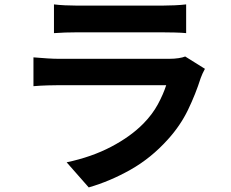

<svg xmlns="http://www.w3.org/2000/svg" viewBox="-20 -787 1040 866"><path d="M223.4 -767.2Q244 -764.5 273 -763.1Q302.1 -761.7 327.3 -761.7Q345.7 -761.7 385.2 -761.7Q424.7 -761.7 473.2 -761.7Q521.7 -761.7 569.9 -761.7Q618.1 -761.7 656.2 -761.7Q694.3 -761.7 711.5 -761.7Q735.3 -761.7 767.1 -763.1Q799 -764.5 819.6 -767.2V-637.6Q799.7 -639.6 768.6 -640.4Q737.4 -641.2 709.8 -641.2Q693.5 -641.2 655.3 -641.2Q617 -641.2 568.5 -641.2Q520 -641.2 471.5 -641.2Q423 -641.2 384.2 -641.2Q345.4 -641.2 327.3 -641.2Q303.1 -641.2 274.3 -640.3Q245.5 -639.4 223.4 -637.6ZM904.3 -476.6Q899.1 -467.2 893.5 -455.2Q887.9 -443.1 885.3 -435.2Q862.3 -362.6 827.9 -291.3Q793.4 -220.1 737.4 -158.3Q661.9 -74.2 569 -21.7Q476 30.8 380.2 58.3L280.6 -54.9Q393.6 -78.8 481.7 -125.2Q569.9 -171.5 627.4 -230.3Q667.5 -271.3 692 -316.4Q716.4 -361.6 729.7 -402.8Q718.9 -402.8 692.1 -402.8Q665.3 -402.8 627.7 -402.8Q590.2 -402.8 547 -402.8Q503.9 -402.8 458.8 -402.8Q413.8 -402.8 373.1 -402.8Q332.4 -402.8 299.6 -402.8Q266.9 -402.8 247.4 -402.8Q228.8 -402.8 195.7 -401.9Q162.5 -401 130.9 -398.3V-528.3Q163.3 -525.5 193.7 -523.6Q224.1 -521.7 247.4 -521.7Q262.2 -521.7 292.5 -521.7Q322.8 -521.7 363 -521.7Q403.2 -521.7 448.7 -521.7Q494.2 -521.7 539.8 -521.7Q585.3 -521.7 625.9 -521.7Q666.5 -521.7 696.7 -521.7Q726.8 -521.7 741.6 -521.7Q766.5 -521.7 785.5 -524.7Q804.6 -527.6 815.3 -532.2Z"/></svg>

Font: Noto Sans SC Thin
Style: Regular
Weight: 100
Designer: Ryoko NISHIZUKA 西塚涼子 (kana, bopomofo & ideographs); Paul D. Hunt (Latin, Greek & Cyrillic); Sandoll Communications 산돌커뮤니
Foundry: Adobe
Version: Version 2.004-H2;hotconv 1.0.118;makeotfexe 2.5.65603